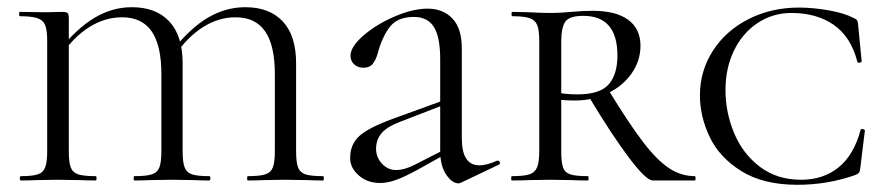

<svg xmlns="http://www.w3.org/2000/svg" viewBox="-20 -501 2465 533"><path d="M668 -12Q701 -12 716.5 -17Q732 -22 737.5 -36.5Q743 -51 743 -81V-295Q743 -375 716 -414Q689 -453 634 -453Q587 -453 544 -426Q501 -399 466 -348L458 -360Q509 -424 558 -452.5Q607 -481 661 -481Q728 -481 765 -441.5Q802 -402 802 -325V-81Q802 -50 807.5 -36Q813 -22 828 -17Q843 -12 877 -12Q879 -12 879 -6Q879 0 877 0Q850 0 835 -1L772 -2L711 -1Q695 0 668 0Q666 0 666 -6Q666 -12 668 -12ZM353 -12Q386 -12 401.5 -17Q417 -22 422.5 -36.5Q428 -51 428 -81V-295Q428 -375 401 -414Q374 -453 319 -453Q272 -453 229 -426.5Q186 -400 150 -348L143 -360Q194 -423 243 -452Q292 -481 346 -481Q413 -481 450 -441.5Q487 -402 487 -325V-81Q487 -51 492.5 -36.5Q498 -22 513 -17Q528 -12 561 -12Q564 -12 564 -6Q564 0 561 0Q535 0 520 -1L456 -2L395 -1Q380 0 353 0Q351 0 351 -6Q351 -12 353 -12ZM38 -12Q70 -12 85 -17Q100 -22 105.5 -36.5Q111 -51 111 -81V-387Q111 -417 105.5 -431Q100 -445 84 -450.5Q68 -456 35 -456Q33 -456 33 -462Q33 -468 35 -468L108 -467L152 -468Q165 -468 168 -464.5Q171 -461 171 -449V-81Q171 -50 176.5 -36Q182 -22 197 -17Q212 -12 246 -12Q248 -12 248 -6Q248 0 246 0Q219 0 204 -1L140 -2L80 -1Q64 0 38 0Q35 0 35 -6Q35 -12 38 -12Z M1253 8Q1235 8 1218.5 -16.5Q1202 -41 1202 -83V-337Q1202 -398 1184.5 -426Q1167 -454 1129 -454Q1083 -454 1061.5 -425.5Q1040 -397 1028 -351Q1023 -334 1014.5 -323.5Q1006 -313 989 -313Q973 -313 963 -322.5Q953 -332 953 -346Q953 -371 988.5 -402Q1024 -433 1075 -455Q1126 -477 1167 -477Q1210 -477 1236 -449.5Q1262 -422 1262 -367V-117Q1262 -42 1311 -42Q1331 -42 1360 -55H1362Q1366 -55 1367.5 -50.5Q1369 -46 1365 -44L1260 6Q1256 8 1253 8ZM952 -62Q952 -100 977 -123Q1002 -146 1070 -171L1213 -223L1215 -211L1091 -163Q1054 -149 1039 -131Q1024 -113 1024 -88Q1024 -64 1040.5 -46.5Q1057 -29 1079 -29Q1103 -29 1132 -44L1222 -90L1224 -77L1136 -28Q1101 -9 1078 -1Q1055 7 1035 7Q1000 7 976 -14Q952 -35 952 -62Z M1612 0Q1584 0 1569 -1L1506 -2L1447 -1Q1430 0 1401 0Q1399 0 1399 -6Q1399 -12 1401 -12Q1434 -12 1449.5 -17Q1465 -22 1471 -36.5Q1477 -51 1477 -81V-387Q1477 -417 1471.5 -431Q1466 -445 1450.5 -450.5Q1435 -456 1402 -456Q1400 -456 1400 -462Q1400 -468 1402 -468L1448 -467Q1484 -465 1506 -465Q1524 -465 1539.5 -466Q1555 -467 1566 -468Q1598 -471 1625 -471Q1690 -471 1724 -446Q1758 -421 1758 -374Q1758 -333 1734 -298Q1710 -263 1668 -242.5Q1626 -222 1576 -222Q1544 -222 1521 -226L1520 -246Q1545 -239 1583 -239Q1645 -239 1669.5 -266.5Q1694 -294 1694 -347Q1694 -457 1599 -457Q1561 -457 1549.5 -441Q1538 -425 1538 -385V-81Q1538 -50 1543 -36Q1548 -22 1563 -17Q1578 -12 1612 -12Q1614 -12 1614 -6Q1614 0 1612 0ZM1909 0H1792Q1774 0 1727 -62Q1680 -124 1615 -232L1668 -253Q1726 -158 1765 -107Q1804 -56 1837.5 -34Q1871 -12 1909 -12Q1911 -12 1911 -6Q1911 0 1909 0Z M2350 -451Q2357 -448 2359 -445Q2361 -442 2362 -434L2372 -331Q2372 -328 2366.5 -327Q2361 -326 2360 -330Q2342 -399 2294.5 -432Q2247 -465 2177 -465Q2125 -465 2083 -437Q2041 -409 2017.5 -360.5Q1994 -312 1994 -251Q1994 -189 2018 -131.5Q2042 -74 2089.5 -38Q2137 -2 2204 -2Q2265 -2 2307.5 -36Q2350 -70 2369 -140Q2369 -143 2374 -143Q2376 -143 2378.5 -141.5Q2381 -140 2381 -139L2368 -33Q2367 -25 2365 -22Q2363 -19 2354 -15Q2277 12 2194 12Q2099 12 2038 -26Q1977 -64 1950 -121Q1923 -178 1923 -236Q1923 -304 1959 -360Q1995 -416 2058 -448Q2121 -480 2198 -480Q2236 -480 2279.5 -472.5Q2323 -465 2350 -451Z"/></svg>

Font: Cormorant Unicase
Style: Regular
Weight: 400
Designer: Christian Thalmann (Catharsis Fonts)
Foundry: Catharsis Fonts
Version: Version 4.000